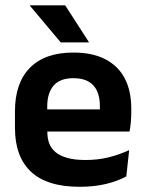

<svg xmlns="http://www.w3.org/2000/svg" viewBox="-20 -706 559 738"><path d="M286.5 12Q160.5 12 99 -46Q37.5 -104 37.5 -214V-278Q37.5 -387 95 -445.5Q152.5 -504 262 -504Q336 -504 385.5 -478Q435 -452 459.8 -404.2Q484.5 -356.5 484.5 -290V-272.5Q484.5 -254.5 482.8 -235.8Q481 -217 478 -200.5H362Q363.5 -228 363.8 -252.8Q364 -277.5 364 -297.5Q364 -332 353 -356.2Q342 -380.5 319.5 -393Q297 -405.5 262 -405.5Q210.5 -405.5 186 -377Q161.5 -348.5 161.5 -296V-250.5L162 -236V-197.5Q162 -174.5 169.2 -155Q176.5 -135.5 193.5 -121.2Q210.5 -107 238.8 -99Q267 -91 309.5 -91Q355.5 -91 397.2 -101.2Q439 -111.5 476.5 -129L465.5 -28Q432 -9.5 386.8 1.2Q341.5 12 286.5 12ZM105.5 -200.5V-285.5H452V-200.5ZM230.5 -685.5 321.5 -544.5V-543H213.5L95 -684V-685.5Z"/></svg>

Font: Anek Gurmukhi SemiBold
Style: Regular
Weight: 600
Designer: Sarang Kulkarni (Gurmukhi), Yesha Goshar (Latin)
Foundry: Ek Type
Version: Version 1.003